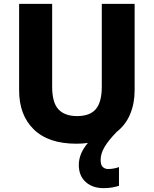

<svg xmlns="http://www.w3.org/2000/svg" viewBox="-20 -827 796 994"><path d="M501 1Q501 27 512 37.5Q523 48 540 48Q555 48 570.5 45Q586 42 596 38V135Q580 140 560.5 143.5Q541 147 516 147Q459 147 423.5 115Q388 83 388 27Q388 -32 435 -87Q407 -83 375 -83Q231 -83 155 -157Q79 -231 79 -359V-807H250V-378Q250 -296 282.5 -261Q315 -226 379 -226Q446 -226 476.5 -262.5Q507 -299 507 -379V-807H677V-360Q677 -292 654 -236.5Q631 -181 584 -144Q542 -101 521.5 -66.5Q501 -32 501 1Z"/></svg>

Font: Noto Sans Telugu UI ExtraBold
Style: Regular
Weight: 800
Designer: Jelle Bosma - Monotype Design Team
Foundry: Monotype Imaging Inc.
Version: Version 2.005; ttfautohint (v1.8.4.7-5d5b)